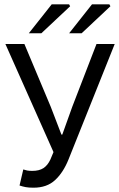

<svg xmlns="http://www.w3.org/2000/svg" viewBox="-20 -861 554 893"><path d="M135.7 12Q114.1 12 99.4 9.3Q84.7 6.5 70.9 1.8L88.3 -72.9Q96.7 -69.9 106.2 -68Q115.8 -66.2 130.2 -66.2Q162.4 -66.2 182.1 -79.1Q201.8 -92 214.5 -119.4L228.8 -153.6L5.1 -656.3H93.5L216 -364.4L265.7 -235H269.7L316.1 -364.4L428.8 -656.3H513.5L298.6 -119.2Q274.2 -58.5 236.1 -23.3Q198.1 12 135.7 12ZM114.1 -706.3 220.6 -841H301.2L306.2 -831.9L172.4 -706.3ZM301.5 -706.3 408 -841H488.6L493.5 -831.9L359.7 -706.3Z"/></svg>

Font: Source Sans 3 VF
Style: Regular
Weight: 200
Designer: Paul D. Hunt
Foundry: Adobe
Version: Version 3.046;hotconv 1.0.118;makeotfexe 2.5.65603